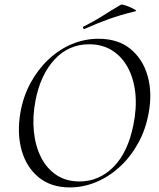

<svg xmlns="http://www.w3.org/2000/svg" viewBox="-20 -805 691 837"><path d="M284.2 12Q202.6 12 148.8 -31.9Q95 -75.8 74.3 -149.8Q53.6 -223.8 68.8 -313Q80.8 -383.8 112.8 -442.8Q144.8 -501.8 190.7 -545.3Q236.6 -588.8 292.6 -612.4Q348.6 -636 409.4 -636Q494.6 -636 548.6 -591.8Q602.6 -547.6 623.5 -474.2Q644.4 -400.8 628.2 -313Q615.2 -240.2 582.2 -180.6Q549.2 -121 502.2 -77.8Q455.2 -34.6 399.3 -11.3Q343.4 12 284.2 12ZM326.4 -14Q411.8 -14 474.7 -77.3Q537.6 -140.6 561.4 -260Q576.6 -333.8 570.1 -397.6Q563.6 -461.4 537.7 -509.7Q511.8 -558 469 -585Q426.2 -612 368.8 -612Q279.4 -612 217.8 -545.6Q156.2 -479.2 134.6 -366Q121.2 -295.8 127.6 -232.4Q134 -169 158.6 -119.8Q183.2 -70.6 225.6 -42.3Q268 -14 326.4 -14ZM349 -679Q345 -677 342.5 -682.5Q340 -688 344 -689Q391.2 -712.6 429.6 -737.2Q468 -761.8 506.6 -784.2Q510 -786.6 522.3 -782.9Q534.6 -779.2 548.1 -773.2Q561.6 -767.2 569.3 -762.2Q577 -757.2 571 -756Q504 -740 452 -721Q400 -702 349 -679Z"/></svg>

Font: Cormorant Light
Style: Italic
Weight: 300
Italic angle: -10°
Designer: Christian Thalmann (Catharsis Fonts)
Foundry: Catharsis Fonts
Version: Version 4.000